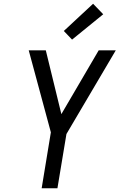

<svg xmlns="http://www.w3.org/2000/svg" viewBox="-20 -1003 640 1023"><path d="M202 0 251 -298 133 -735H224L307 -395L506 -735H597L334 -289L286 0ZM364 -792 320 -838 476 -983 530 -927Z"/></svg>

Font: Iosevka Extended
Style: Italic
Weight: 400
Width: 7
Italic angle: -9°
Monospace: yes
Designer: Belleve Invis
Foundry: Belleve Invis
Version: Version 32.5.0; ttfautohint (v1.8.4)